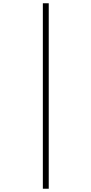

<svg xmlns="http://www.w3.org/2000/svg" viewBox="-20 -793 555 1174"><path d="M242 -773H278V361H242Z"/></svg>

Font: Noto Sans Telugu Condensed ExtraLight
Style: Regular
Weight: 200
Width: 3
Designer: Jelle Bosma - Monotype Design Team
Foundry: Monotype Imaging Inc.
Version: Version 2.005; ttfautohint (v1.8.4.7-5d5b)